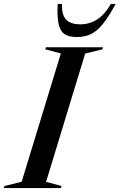

<svg xmlns="http://www.w3.org/2000/svg" viewBox="-62 -955 608 975"><path d="M247 -683.5 168 -704.5 171 -715H461L458 -704.5L370.5 -683L172 -31.5L250.5 -10.5L247.5 0H-42.5L-39 -10.5L48 -32ZM346 -831.5Q392.5 -831.5 431 -856Q469.5 -880.5 501 -935H525.5Q489.5 -869.5 460 -833Q430.5 -796.5 399.5 -781.8Q368.5 -767 327.5 -767Q288.5 -767 266.2 -781.5Q244 -796 235.8 -832.8Q227.5 -869.5 231 -935H252.5Q251 -880 273.5 -855.8Q296 -831.5 346 -831.5Z"/></svg>

Font: Newsreader Display Medium
Style: Italic
Weight: 500
Italic angle: -17°
Designer: Hugues Gentile
Foundry: Production Type
Version: Version 1.001